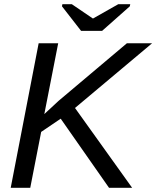

<svg xmlns="http://www.w3.org/2000/svg" viewBox="-20 -894 744 914"><path d="M499 0 269 -329 176 -266 124 0H31L164 -688H257L191 -351L259 -414L584 -688H704L337 -380L609 0ZM466 -747H366L275 -864L277 -874H322L422 -806H423L543 -874H600L598 -864Z"/></svg>

Font: Libra Sans Modern
Style: Italic
Weight: 400
Italic angle: -12°
Foundry: Stefan Peev, Context Ltd
Version: Version 1.000